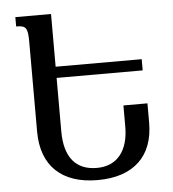

<svg xmlns="http://www.w3.org/2000/svg" viewBox="-52 -762 737 820"><g transform="rotate(-5 316.5 -352.0)"><path d="M334 10C490 10 574 -73 574 -215V-298H471V-207C471 -106 424 -42 335 -42C245 -42 197 -100 197 -210V-440H566V-488H197V-714H44V-674C87 -674 94 -664 94 -601V-219C94 -70 182 10 334 10Z"/></g></svg>

Font: Noto Serif Armenian SemiCondensed Medium
Style: Regular
Weight: 500
Width: 4
Designer: Monotype Design Team
Foundry: Monotype Imaging Inc.
Version: Version 2.008